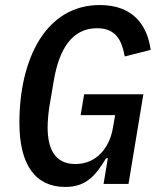

<svg xmlns="http://www.w3.org/2000/svg" viewBox="-20 -730 640 762"><path d="M391 0H490L549 -356H314L300 -273H437L428 -222C415 -145 364 -79 279 -79C200 -79 169 -136 169 -225C169 -246 172 -283 176 -307L193 -407C214 -535 266 -618 365 -618C443 -618 464 -566 475 -506L578 -532C565 -627 511 -710 376 -710C163 -710 57 -498 57 -242C57 -74 122 12 239 12C327 12 363 -40 401 -102H408Z"/></svg>

Font: IBM Mono Medium
Style: Italic
Weight: 500
Italic angle: -9°
Monospace: yes
Designer: Mike Abbink, Paul van der Laan, Pieter van Rosmalen
Foundry: Bold Monday
Version: Version 2.3